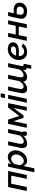

<svg xmlns="http://www.w3.org/2000/svg" viewBox="2176 -2946 983 5375"><g transform="rotate(-90 2667.5 -258.5)"><path d="M9 0 119 -523H568L457 0H347L439 -437H212L119 0Z M688 -523H785L765 -429Q804 -476 855.5 -504Q907 -532 963 -532Q1020 -532 1061 -502.5Q1102 -473 1124 -424Q1146 -375 1146 -315Q1146 -252 1123 -193.5Q1100 -135 1060.5 -89Q1021 -43 969.5 -16.5Q918 10 861 10Q802 10 763 -20Q724 -50 708 -98L642 213H532ZM845 -84Q883 -84 916.5 -102.5Q950 -121 975.5 -152Q1001 -183 1016 -221Q1031 -259 1031 -298Q1031 -356 999 -397Q967 -438 913 -438Q886 -438 855.5 -424Q825 -410 799 -387Q773 -364 759 -335L729 -198Q738 -150 769.5 -117Q801 -84 845 -84Z M1333 10Q1211 10 1211 -120Q1211 -138 1213.5 -158.5Q1216 -179 1221 -203L1290 -523H1399L1335 -225Q1328 -190 1328 -165Q1328 -84 1397 -84Q1440 -84 1485 -113.5Q1530 -143 1564 -197L1633 -523H1743L1660 -130Q1659 -125 1658 -121.5Q1657 -118 1657 -115Q1657 -96 1680 -94L1661 0Q1646 2 1635 3.5Q1624 5 1615 5Q1585 5 1568 -8Q1551 -21 1551 -45Q1551 -53 1553 -66Q1555 -79 1560 -106Q1515 -49 1455.5 -19.5Q1396 10 1333 10Z M1778 0 1888 -523H2007L2108 -209L2345 -523H2469L2359 0H2254L2333 -371L2124 -93H2055L1962 -373L1883 0Z M2633 -730H2743L2718 -609H2608ZM2590 -523H2700L2588 0H2478Z M3427 125 3454 0Q3414 -4 3402.5 -29Q3391 -54 3400 -106Q3363 -53 3309.5 -22Q3256 9 3201 9Q3140 9 3107.5 -22Q3075 -53 3072 -105Q2986 9 2870 9Q2801 9 2773 -28.5Q2745 -66 2745 -125Q2745 -156 2755 -204L2824 -523H2934L2871 -230Q2864 -195 2864 -165Q2864 -129 2879 -109Q2894 -89 2927 -89Q2970 -89 3013.5 -123Q3057 -157 3085 -213L3150 -523H3260L3198 -230Q3190 -196 3190 -167Q3190 -132 3204.5 -110.5Q3219 -89 3253 -89Q3296 -89 3339.5 -122.5Q3383 -156 3411 -212L3477 -523H3587L3509 -157Q3500 -115 3506.5 -102Q3513 -89 3543 -89H3571L3526 125Z M3898 10Q3821 10 3769.5 -25.5Q3718 -61 3694 -120Q3670 -179 3677 -251Q3684 -328 3725.5 -392Q3767 -456 3833.5 -494Q3900 -532 3983 -532Q4034 -532 4076.5 -516Q4119 -500 4144.5 -468Q4170 -436 4171 -388Q4172 -308 4102.5 -264.5Q4033 -221 3885 -221Q3861 -221 3836 -222Q3811 -223 3785 -224Q3783 -157 3816 -116.5Q3849 -76 3914 -76Q3957 -76 3985.5 -91Q4014 -106 4029 -122.5Q4044 -139 4046 -143L4139 -113Q4134 -106 4118 -86.5Q4102 -67 4073 -44.5Q4044 -22 4000.5 -6Q3957 10 3898 10ZM3968 -446Q3910 -446 3863 -405.5Q3816 -365 3797 -300Q3840 -298 3881 -298Q3984 -298 4022.5 -320.5Q4061 -343 4059 -382Q4057 -413 4031 -429.5Q4005 -446 3968 -446Z M4213 0 4323 -523H4433L4388 -310H4632L4677 -523H4787L4676 0H4566L4614 -225H4370L4323 0Z M5031 8Q4964 8 4914.5 -14.5Q4865 -37 4843 -84.5Q4821 -132 4835 -206Q4850 -284 4870 -364Q4890 -444 4909 -523H5019Q5010 -484 5000 -445Q4990 -406 4981 -366H5080Q5182 -366 5236 -315Q5290 -264 5277 -172Q5267 -108 5232 -68Q5197 -28 5145 -10Q5093 8 5031 8ZM4945 -200Q4933 -139 4963.5 -110Q4994 -81 5045 -81Q5096 -81 5129.5 -108.5Q5163 -136 5169 -182Q5177 -228 5150.5 -255.5Q5124 -283 5058 -283H4962Q4957 -262 4953 -241.5Q4949 -221 4945 -200Z"/></g></svg>

Font: Raleway SemiBold
Style: Italic
Weight: 600
Italic angle: -12°
Designer: Matt McInerney, Pablo Impallari, Rodrigo Fuenzalida
Foundry: Matt McInerney, Pablo Impallari, Rodrigo Fuenzalida
Version: Version 4.026